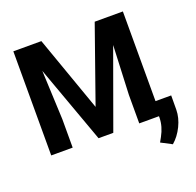

<svg xmlns="http://www.w3.org/2000/svg" viewBox="-153 -872 1256 1232"><g transform="rotate(-20 475.0 -255.5)"><path d="M63.5 0ZM254.9 -710.9 437.5 -195.3 619.1 -710.9H811.5V0H664.6V-194.3L679.2 -529.8L487.3 0H386.7L195.3 -529.3L210 -194.3V0H63.5V-710.9ZM821.8 199.7 748 161.1 765.6 129.4Q798.3 69.8 799.3 10.7V-98.6H918.5L918 -1Q917.5 53.2 890.6 108.4Q863.8 163.6 821.8 199.7Z"/></g></svg>

Font: Roboto-o
Style: o-Bold
Weight: 700
Designer: Google
Version: Version 2.134; 2016; ttfautohint (v1.6)